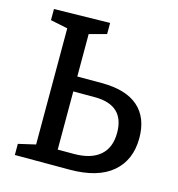

<svg xmlns="http://www.w3.org/2000/svg" viewBox="-105 -792 819 883"><g transform="rotate(15 305.0 -350.0)"><path d="M345 -423Q461 -423 519.5 -371.5Q578 -320 578 -223Q578 -118 508.5 -59Q439 0 305 0H45V-53L127 -72V-625L45 -642V-695L311 -700V-647L229 -625V-423ZM306 -75Q387 -75 430 -112Q473 -149 473 -220Q473 -352 331 -352H229V-75Z"/></g></svg>

Font: Bitter Pro Medium
Style: Regular
Weight: 500
Designer: Sol Matas, and Bitter project Authors
Foundry: Sol Matas
Version: Version 1.010